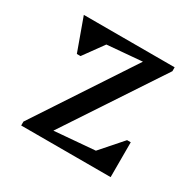

<svg xmlns="http://www.w3.org/2000/svg" viewBox="-113 -603 736 725"><g transform="rotate(30 255.0 -240.0)"><path d="M61 0V-17L366 -480H453V-463L147 0ZM129 0V-40L417 -64L333 -36L435 -152H451V0ZM108 -339 57 -480H403V-444L122 -420L200 -444L124 -339Z"/></g></svg>

Font: Platypi Light
Style: Regular
Weight: 300
Designer: David Sargent
Foundry: Bolt Cutter Type
Version: Version 1.200